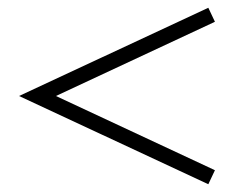

<svg xmlns="http://www.w3.org/2000/svg" viewBox="-20 -602 644 494"><path d="M516 -582 533 -546 124 -355 533 -164 516 -128 29 -355Z"/></svg>

Font: Playfair Display SemiBold
Style: Regular
Weight: 600
Designer: Claus Eggers Sørensen
Foundry: Claus Eggers Sørensen
Version: Version 1.203